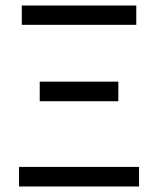

<svg xmlns="http://www.w3.org/2000/svg" viewBox="-20 -676 573 696"><path d="M49 0V-71H484V0ZM124 -309V-380H409V-309ZM59 -586V-656H474V-586Z"/></svg>

Font: Giro Regular
Style: Regular
Weight: 400
Designer: Paul D. Hunt
Foundry: Adobe Systems Incorporated
Version: Version 1.000;PS 1.0;hotconv 1.0.88;makeotf.lib2.5.647800